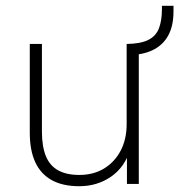

<svg xmlns="http://www.w3.org/2000/svg" viewBox="-20 -636 620 664"><path d="M254 8Q197 8 159 -13Q121 -34 102 -75Q83 -116 83 -177V-484H125V-181Q125 -130 138.5 -96.5Q152 -63 181 -47Q210 -31 254 -31Q303 -31 339.5 -53Q376 -75 397 -114.5Q418 -154 418 -207V-484H460V0H419V-121H431Q412 -58 364 -25Q316 8 254 8ZM435 -446 420 -459V-484Q468 -485 494 -498.5Q520 -512 530 -539Q540 -566 540 -604V-616H580V-596Q580 -549 563.5 -516.5Q547 -484 514.5 -466Q482 -448 435 -446Z"/></svg>

Font: Nunito Sans 12pt ExtraLight 12pt ExtraLight
Style: Regular
Weight: 250
Version: Version 3.101;gftools[0.9.27]